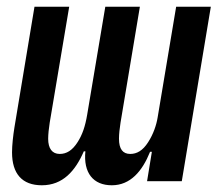

<svg xmlns="http://www.w3.org/2000/svg" viewBox="-20 -536 644 568"><path d="M103.7 12.1C165.8 12.1 202.8 -30.2 228 -88.4H232.6C226.2 -24.5 256 12.1 310.7 12.1C365.8 12.1 400.9 -29.5 424 -87H429.3L415.1 0H517.8L603.7 -516H501.1L446.4 -188.9C442.8 -166.5 433.9 -139.6 418.3 -115.4C402.3 -90.2 384.6 -80.6 365.4 -80.6C343.4 -80.6 332 -94.8 332 -125.7C332 -140.3 334.2 -157.3 336.6 -173.3L393.8 -516H291.5L237.9 -196.7C232.2 -162.6 223.7 -137.4 209.5 -115.4C193.9 -90.9 176.8 -80.6 156.6 -80.6C134.2 -80.6 122.5 -96.9 122.5 -125.4C122.5 -138.8 124.6 -157.3 127.1 -173.3L184.7 -516H82L22.7 -159.1C18.8 -134.9 15.6 -106.5 15.6 -85.2C15.6 -22 45.5 12.1 103.7 12.1Z"/></svg>

Font: Margiela Mono Italic SmBold It
Style: Regular
Weight: 600
Designer: Mike Abbink, Paul van der Laan, Pieter van Rosmalen
Foundry: Bold Monday
Version: Version 2.003 2021